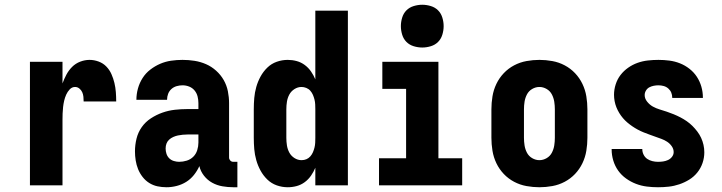

<svg xmlns="http://www.w3.org/2000/svg" viewBox="-20 -780 3040 808"><path d="M106 0V-520H243V-429Q250 -448 259.5 -466Q269 -484 283.5 -498.5Q298 -513 317.5 -520.5Q337 -528 357 -528Q376 -528 395 -521Q414 -514 427.5 -500Q441 -486 449 -468Q457 -450 461.5 -431Q466 -412 467.5 -392.5Q469 -373 469 -353H332Q332 -363 331 -373Q330 -383 326 -392Q322 -401 314 -407.5Q306 -414 296 -414Q283 -414 273.5 -404Q264 -394 258.5 -381.5Q253 -369 250 -356Q247 -343 245.5 -329.5Q244 -316 243.5 -302.5Q243 -289 243 -276V0Z M681 8Q661 8 642.5 4Q624 0 608 -10Q592 -20 580 -35.5Q568 -51 561 -68.5Q554 -86 551 -105Q548 -124 548 -143Q548 -170 554.5 -196.5Q561 -223 576.5 -245Q592 -267 615 -282Q638 -297 663.5 -306Q689 -315 715.5 -318Q742 -321 769 -321H815V-346Q815 -360 811.5 -374Q808 -388 799 -399Q790 -410 776.5 -415.5Q763 -421 748 -421Q736 -421 723.5 -417.5Q711 -414 701.5 -405.5Q692 -397 687.5 -385Q683 -373 683 -360H554Q554 -384 560.5 -407.5Q567 -431 580 -451.5Q593 -472 612.5 -487Q632 -502 654 -511.5Q676 -521 700 -524.5Q724 -528 748 -528Q774 -528 799 -524Q824 -520 847 -510Q870 -500 889.5 -482.5Q909 -465 921.5 -443Q934 -421 939 -396Q944 -371 944 -346V-117Q944 -110 949 -104.5Q954 -99 962 -99H979V8H962Q939 8 916 4Q893 0 873 -11Q853 -22 838.5 -40.5Q824 -59 819 -81Q810 -61 796 -43.5Q782 -26 763.5 -14.5Q745 -3 723.5 2.5Q702 8 681 8ZM734 -99Q750 -99 766 -104Q782 -109 793.5 -120.5Q805 -132 810 -148Q815 -164 815 -180V-214H769Q759 -214 749 -213Q739 -212 729 -210Q719 -208 709 -203.5Q699 -199 691.5 -192Q684 -185 680.5 -175.5Q677 -166 677 -155Q677 -144 680.5 -133Q684 -122 692 -114Q700 -106 711.5 -102.5Q723 -99 734 -99Z M1191 8Q1167 8 1144.5 0Q1122 -8 1105 -24.5Q1088 -41 1076.5 -62Q1065 -83 1058.5 -106Q1052 -129 1050 -152.5Q1048 -176 1048 -200V-320Q1048 -344 1050 -367.5Q1052 -391 1058.5 -414Q1065 -437 1076.5 -458Q1088 -479 1105 -495.5Q1122 -512 1144.5 -520Q1167 -528 1191 -528Q1210 -528 1228.5 -523Q1247 -518 1262.5 -506.5Q1278 -495 1289 -479Q1300 -463 1307 -446V-735H1444V0H1307V-74Q1300 -57 1289 -41Q1278 -25 1262.5 -13.5Q1247 -2 1228.5 3Q1210 8 1191 8ZM1249 -106Q1260 -106 1269.5 -110Q1279 -114 1286 -122Q1293 -130 1297 -139.5Q1301 -149 1303.5 -159Q1306 -169 1306.5 -179.5Q1307 -190 1307 -200V-320Q1307 -330 1306.5 -340.5Q1306 -351 1303.5 -361Q1301 -371 1297 -380.5Q1293 -390 1286 -398Q1279 -406 1269 -410Q1259 -414 1249 -414Q1233 -414 1219 -405Q1205 -396 1197.5 -382Q1190 -368 1187.5 -352Q1185 -336 1185 -320V-200Q1185 -184 1187.5 -168Q1190 -152 1197.5 -138Q1205 -124 1219 -115Q1233 -106 1249 -106Z M1575 0V-114H1689V-406H1589V-520H1825V-114H1925V0ZM1757 -580Q1739 -580 1721 -585.5Q1703 -591 1690.5 -603.5Q1678 -616 1672.5 -634Q1667 -652 1667 -670Q1667 -688 1672.5 -706Q1678 -724 1690.5 -736.5Q1703 -749 1721 -754.5Q1739 -760 1757 -760Q1775 -760 1793 -754.5Q1811 -749 1823.5 -736.5Q1836 -724 1841.5 -706Q1847 -688 1847 -670Q1847 -652 1841.5 -634Q1836 -616 1823.5 -603.5Q1811 -591 1793 -585.5Q1775 -580 1757 -580Z M2250 8Q2223 8 2195.5 3Q2168 -2 2143.5 -15Q2119 -28 2100 -48Q2081 -68 2069 -93Q2057 -118 2052.5 -145.5Q2048 -173 2048 -200V-320Q2048 -347 2052.5 -374.5Q2057 -402 2069 -427Q2081 -452 2100 -472Q2119 -492 2143.5 -505Q2168 -518 2195.5 -523Q2223 -528 2250 -528Q2277 -528 2304.5 -523Q2332 -518 2356.5 -505Q2381 -492 2400 -472Q2419 -452 2431 -427Q2443 -402 2447.5 -374.5Q2452 -347 2452 -320V-200Q2452 -173 2447.5 -145.5Q2443 -118 2431 -93Q2419 -68 2400 -48Q2381 -28 2356.5 -15Q2332 -2 2304.5 3Q2277 8 2250 8ZM2250 -106Q2266 -106 2280.5 -114.5Q2295 -123 2302.5 -137.5Q2310 -152 2312.5 -168Q2315 -184 2315 -200V-320Q2315 -336 2312.5 -352Q2310 -368 2302.5 -382.5Q2295 -397 2280.5 -405.5Q2266 -414 2250 -414Q2234 -414 2219.5 -405.5Q2205 -397 2197.5 -382.5Q2190 -368 2187.5 -352Q2185 -336 2185 -320V-200Q2185 -184 2187.5 -168Q2190 -152 2197.5 -137.5Q2205 -123 2219.5 -114.5Q2234 -106 2250 -106Z M2749 8Q2725 8 2701.5 5Q2678 2 2656 -6.5Q2634 -15 2614.5 -29Q2595 -43 2581.5 -62Q2568 -81 2561 -104Q2554 -127 2554 -151V-153H2683V-152Q2683 -140 2688.5 -129Q2694 -118 2703.5 -111.5Q2713 -105 2725 -102Q2737 -99 2749 -99Q2760 -99 2770.5 -100.5Q2781 -102 2791 -106.5Q2801 -111 2808 -120Q2815 -129 2815 -140Q2815 -153 2807 -164.5Q2799 -176 2787.5 -183.5Q2776 -191 2763.5 -195.5Q2751 -200 2738.5 -204.5Q2726 -209 2713.5 -213.5Q2701 -218 2688.5 -223Q2676 -228 2664 -234.5Q2652 -241 2641 -248.5Q2630 -256 2620 -264.5Q2610 -273 2601.5 -283Q2593 -293 2586 -304.5Q2579 -316 2574 -328.5Q2569 -341 2566.5 -354.5Q2564 -368 2564 -381Q2564 -403 2571 -425Q2578 -447 2591.5 -464.5Q2605 -482 2623.5 -495Q2642 -508 2663 -515.5Q2684 -523 2706.5 -525.5Q2729 -528 2751 -528Q2774 -528 2797 -525Q2820 -522 2841.5 -513.5Q2863 -505 2881.5 -490.5Q2900 -476 2912.5 -457Q2925 -438 2931.5 -415.5Q2938 -393 2938 -370V-368H2809V-369Q2809 -380 2805 -390Q2801 -400 2792.5 -407.5Q2784 -415 2773 -418Q2762 -421 2751 -421Q2741 -421 2731 -419Q2721 -417 2712.5 -412.5Q2704 -408 2698.5 -399Q2693 -390 2693 -380Q2693 -365 2703.5 -352Q2714 -339 2727.5 -331.5Q2741 -324 2756 -319.5Q2771 -315 2786 -310Q2801 -305 2815.5 -299Q2830 -293 2843.5 -286Q2857 -279 2870 -270Q2883 -261 2894 -250Q2905 -239 2914.5 -226.5Q2924 -214 2930.5 -200Q2937 -186 2940.5 -170.5Q2944 -155 2944 -139Q2944 -116 2936.5 -94Q2929 -72 2914.5 -54Q2900 -36 2880.5 -24Q2861 -12 2839 -4.5Q2817 3 2794.5 5.5Q2772 8 2749 8Z"/></svg>

Font: Iosevka SS18 Heavy
Style: Regular
Weight: 900
Monospace: yes
Designer: Belleve Invis
Foundry: Belleve Invis
Version: Version 25.1.1; ttfautohint (v1.8.4)